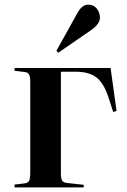

<svg xmlns="http://www.w3.org/2000/svg" viewBox="-20 -810 550 830"><path d="M231.9 -582 224.1 -590.8 315.9 -755.9Q335.4 -790 360.8 -790Q384.3 -790 398.2 -773.2Q412.1 -756.3 412.1 -733.9Q412.1 -706.1 373 -679.2ZM43 0V-12.2L85 -17.1Q100.1 -18.6 105.5 -27.8Q110.8 -37.1 110.8 -63V-453.1Q110.8 -479 105.5 -488.3Q100.1 -497.6 85 -499L43 -503.9V-516.1H458L483.9 -330.1L469.2 -326.2L448.2 -391.1Q428.2 -451.2 396.5 -475.6Q364.7 -500 306.2 -500H243.2V-61Q243.2 -38.6 248.5 -29.5Q253.9 -20.5 270 -19L341.8 -11.2V0Z"/></svg>

Font: Display Semibold
Style: Regular
Weight: 600
Designer: Latin by Veronika Burian and Jose Scaglione. Greek by Irene Vlachou. Cyrillic by Vera Evstafieva.
Foundry: TypeTogether
Version: Version 3.002